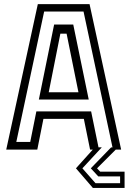

<svg xmlns="http://www.w3.org/2000/svg" viewBox="-20 -720 622 924"><path d="M427 184.5 345.5 90 426.5 0H413.5L383.5 -148H189L159.5 0H10L162 -700H411L563 0H537L447 90L462 106H579.5V184.5ZM439.5 161.5H558V129H453L417 90L514.5 -10.5H521.5L382 -664.5H192.5L58.5 -37H125.5L155 -184H418.5L454 -11H470L376.5 90ZM167 -241 240.5 -602H332.5L407 -241ZM214.5 -276H357.5L300.5 -558H270.5Z"/></svg>

Font: Tourney
Style: Regular
Weight: 400
Designer: Tyler Finck
Foundry: Etcetera Type Co
Version: Version 1.015